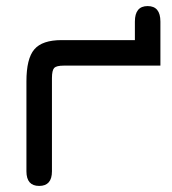

<svg xmlns="http://www.w3.org/2000/svg" viewBox="-20 -599 567 632"><path d="M109 13C137 13 151 -3 151 -35C151 -35 151 -342 151 -342C151 -342 151 -342 151 -342C151 -359 153.5 -370 158.5 -375.5C163.5 -380.5 174 -383 190 -383C190 -383 508 -383 508 -383C508 -383 508 -528 508 -528C508 -528 508 -528 508 -528C508 -562 494 -579 466 -579C466 -579 466 -579 466 -579C438 -579 424 -562 424 -528C424 -528 424 -467 424 -467C424 -467 183 -467 183 -467C183 -467 183 -467 183 -467C140.5 -467 110.5 -457 93 -436.5C75.5 -416 67 -381 67 -331C67 -331 67 -35 67 -35C67 -35 67 -35 67 -35C67 -3 81 13 109 13C109 13 109 13 109 13Z"/></svg>

Font: Jura-Fortis-Bold
Style: Bold
Weight: 500
Designer: Daniel Johnson, Alexei Vanyashin, Mirko Velimirovic
Foundry: Daniel Johnson
Version: ""